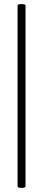

<svg xmlns="http://www.w3.org/2000/svg" viewBox="-20 -758 208 940"><path d="M66 154V-731Q66 -738 85.5 -738Q105 -738 105 -731V154Q105 162 85.5 162Q66 162 66 154Z"/></svg>

Font: Cormorant Infant
Style: Regular
Weight: 400
Designer: Christian Thalmann (Catharsis Fonts)
Version: Version 1.000;PS 002.000;hotconv 1.0.88;makeotf.lib2.5.64775